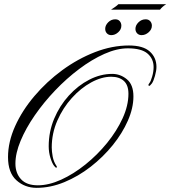

<svg xmlns="http://www.w3.org/2000/svg" viewBox="-20 -903 820 924"><path d="M156.2 1Q99.6 1 59.1 -35.4Q18.6 -71.8 18.6 -147Q18.6 -219.7 52.7 -295.7Q86.9 -371.6 145.8 -440.9Q204.6 -510.3 279.5 -565.2Q354.5 -620.1 437 -652.1Q519.5 -684.1 600.6 -684.1Q668.9 -684.1 700.9 -655Q732.9 -626 732.9 -581.1Q732.9 -563 725.8 -537.8Q718.8 -512.7 710.9 -501.5Q701.7 -489.7 698.2 -489.7Q694.3 -489.7 694.3 -494.6Q694.3 -496.6 699.2 -503.4Q705.6 -511.2 712.4 -534.9Q719.2 -558.6 719.2 -580.1Q719.2 -620.1 689.9 -645.3Q660.6 -670.4 595.2 -670.4Q542.5 -670.4 482.2 -643.6Q421.9 -616.7 361.1 -571Q300.3 -525.4 245.4 -467.8Q190.4 -410.2 147.2 -347.7Q104 -285.2 79.1 -225.3Q54.2 -165.5 54.2 -115.7Q54.2 -69.8 81.1 -40.5Q107.9 -11.2 162.1 -11.2Q214.8 -11.2 274.4 -38.3Q334 -65.4 391.4 -111.6Q448.7 -157.7 495.4 -215.1Q542 -272.5 570.1 -333.7Q598.1 -395 598.1 -451.7Q598.1 -493.7 575.9 -513.7Q553.7 -533.7 515.1 -533.7Q468.8 -533.7 418.7 -506.3Q368.7 -479 325.7 -431.4Q282.7 -383.8 255.9 -322.5Q229 -261.2 229 -193.4Q229 -174.3 233.6 -149.4Q238.3 -124.5 251.5 -105Q252.4 -103.5 253.7 -100.8Q254.9 -98.1 251.5 -96.2Q248 -94.7 240.2 -105Q231 -116.7 222.7 -143.3Q214.4 -169.9 214.4 -199.2Q214.4 -269 240.7 -331.8Q267.1 -394.5 311.3 -443.1Q355.5 -491.7 409.7 -519.5Q463.9 -547.4 520 -547.4Q559.1 -547.4 590.6 -521.5Q622.1 -495.6 622.1 -439Q622.1 -383.3 595.5 -322.5Q568.8 -261.7 522.5 -204.3Q476.1 -147 416.5 -100.6Q356.9 -54.2 290 -26.6Q223.1 1 156.2 1ZM661.6 -733.9Q648.4 -733.9 640.1 -742.4Q631.8 -751 631.8 -764.2Q631.8 -781.2 646.5 -795.7Q661.1 -810.1 681.2 -810.1Q694.8 -810.1 702.9 -801Q710.9 -792 710.9 -779.3Q710.9 -761.2 695.3 -747.6Q679.7 -733.9 661.6 -733.9ZM515.6 -733.9Q502.9 -733.9 494.6 -742.4Q486.3 -751 486.3 -764.2Q486.3 -781.2 500.7 -795.7Q515.1 -810.1 534.7 -810.1Q548.8 -810.1 556.4 -801Q564 -792 564 -779.3Q564 -761.2 548.8 -747.6Q533.7 -733.9 515.6 -733.9ZM514.2 -856.4Q524.9 -863.3 534.2 -869.9Q543.5 -876.5 549.8 -882.8H779.8Q759.8 -870.1 750 -856.4Z"/></svg>

Font: Pinyon Script
Style: Regular
Weight: 400
Designer: Nicole Fally, Eben Sorkin
Foundry: Sorkin Type Co.
Version: Version 1.008; ttfautohint (v1.8.4.7-5d5b)